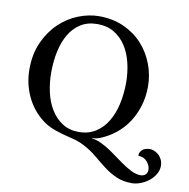

<svg xmlns="http://www.w3.org/2000/svg" viewBox="-91 -740 1012 1029"><g transform="rotate(10 415.5 -225.5)"><path d="M734 150Q753 148 761 138Q769 128 769 115Q769 92 751.5 71Q734 50 703 49Q700 35 714 19Q728 3 760 3Q768 3 780 7.5Q792 12 803.5 21.5Q815 31 823 46.5Q831 62 831 83Q831 106 818.5 127Q806 148 786.5 164Q767 180 743 189.5Q719 199 695 200Q644 200 607.5 183.5Q571 167 539.5 143Q508 119 475.5 91.5Q443 64 400 42Q382 33 364.5 27Q347 21 324 16Q280 6 239.5 -8.5Q199 -23 171 -45Q111 -91 79 -160Q47 -229 47 -307Q47 -390 76 -454Q105 -518 151 -562Q197 -606 254 -628.5Q311 -651 366 -651Q441 -651 501 -624Q561 -597 602.5 -551.5Q644 -506 666.5 -447Q689 -388 689 -325Q689 -268 673.5 -218Q658 -168 631 -127.5Q604 -87 566 -57Q528 -27 483 -9Q478 -7 468.5 -4.5Q459 -2 442 -1V1Q469 4 491 15Q528 33 560.5 56.5Q593 80 622.5 101Q652 122 679.5 136Q707 150 734 150ZM365 -21Q418 -21 457 -46Q496 -71 521 -113Q546 -155 558 -210Q570 -265 570 -325Q570 -381 557.5 -432.5Q545 -484 519.5 -523Q494 -562 455.5 -585Q417 -608 365 -608Q312 -608 274 -584Q236 -560 212 -519Q188 -478 176.5 -424Q165 -370 165 -310Q165 -253 177 -201Q189 -149 214 -109Q239 -69 276.5 -45Q314 -21 365 -21Z"/></g></svg>

Font: Alice
Style: Regular
Weight: 400
Designer: Cyreal (www.cyreal.org)
Foundry: Cyreal (www.cyreal.org)
Version: Version 1.010